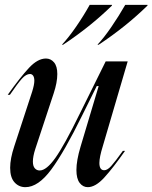

<svg xmlns="http://www.w3.org/2000/svg" viewBox="-20 -762 630 794"><path d="M170 -520Q190 -520 203.5 -504Q217 -488 217 -456Q217 -421 202 -376L126 -146Q116 -115 116 -94Q116 -75 124 -66Q132 -57 144 -57Q172 -57 209 -109Q246 -161 310 -292L417 -508H508L405 -157Q391 -112 391 -88Q391 -58 411 -58Q424 -58 439.5 -75Q455 -92 488 -138H497Q448 -68 411.5 -28Q375 12 343 12Q323 12 309.5 -5.5Q296 -23 296 -59Q296 -98 313 -155L388 -406H380L320 -285Q246 -134 192 -61Q138 12 85 12Q58 12 40 -8Q22 -28 22 -68Q22 -106 39 -157L113 -383Q122 -412 122 -428Q122 -442 117 -449Q112 -456 104 -456Q88 -456 70.5 -436.5Q53 -417 21 -370H12Q64 -443 100 -481.5Q136 -520 170 -520ZM351 -742H443V-739Q353 -651 241 -577H236Q264 -607 295 -652Q326 -697 351 -742ZM498 -742H590V-739Q500 -651 388 -577H383Q410 -606 440.5 -650.5Q471 -695 498 -742Z"/></svg>

Font: Nyght Serif Italic
Style: Regular
Weight: 400
Italic angle: -16°
Designer: Maksym Kobuzan
Version: Version 0.410